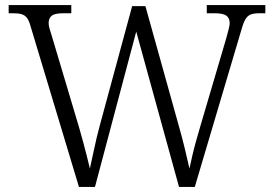

<svg xmlns="http://www.w3.org/2000/svg" viewBox="-20 -734 1075 754"><path d="M100 -631Q94 -653 86 -663.5Q78 -674 65.5 -678Q53 -682 32 -682H14V-714H260V-682H229Q196 -682 183.5 -672.5Q171 -663 171 -643Q171 -634 174.5 -622Q178 -610 184 -591L291 -232Q300 -201 307 -174.5Q314 -148 320.5 -123Q327 -98 333 -72Q342 -112 350.5 -152.5Q359 -193 371 -238L499 -710H551L681 -244Q695 -195 705.5 -151.5Q716 -108 724 -72Q729 -95 735 -121.5Q741 -148 749 -176.5Q757 -205 766 -236L868 -582Q873 -601 877.5 -617.5Q882 -634 882 -643Q882 -663 869 -672.5Q856 -682 821 -682H792V-714H1022V-682H999Q978 -682 965.5 -677.5Q953 -673 944.5 -659.5Q936 -646 928 -617L745 0H683L515 -610L353 0H290Z"/></svg>

Font: Noto Serif Hebrew Light
Style: Regular
Weight: 300
Version: Version 2.003